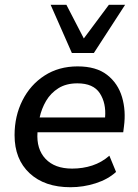

<svg xmlns="http://www.w3.org/2000/svg" viewBox="-20 -775 577 804"><path d="M275 9Q167 9 104 -49.5Q41 -108 41 -209Q41 -289 74 -354.5Q107 -420 166.5 -458.5Q226 -497 305 -497Q383 -497 428.5 -461.5Q474 -426 491 -368.5Q508 -311 499 -245L496 -221H137Q132 -151 170.5 -110Q209 -69 282 -69Q327 -69 366.5 -82Q406 -95 438 -123L466 -55Q432 -24 380.5 -7.5Q329 9 275 9ZM304 -426Q257 -426 224.5 -405.5Q192 -385 173 -352.5Q154 -320 146 -283H420Q425 -343 398 -384.5Q371 -426 304 -426ZM281 -553 192 -755H258L331 -614L436 -755H504L373 -553Z"/></svg>

Font: Nunito Sans SemiBold
Style: Italic
Weight: 600
Italic angle: -9°
Designer: Vernon Adams
Foundry: Vernon Adams
Version: Version 3.006; ttfautohint (v1.8.3)